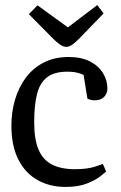

<svg xmlns="http://www.w3.org/2000/svg" viewBox="-20 -729 479 758"><path d="M239 9Q177 9 128.5 -18Q80 -45 52.5 -99Q25 -153 25 -234Q25 -287 39.5 -336Q54 -385 82.5 -423Q111 -461 153.5 -482.5Q196 -504 251 -504Q301 -504 335 -486.5Q369 -469 386.5 -440.5Q404 -412 404 -379Q404 -367 398 -356Q392 -345 381 -339Q370 -333 354 -333Q343 -333 335.5 -335.5Q328 -338 325 -340L310 -433Q306 -436 288.5 -441Q271 -446 246 -446Q195 -446 166.5 -424.5Q138 -403 126.5 -359Q115 -315 115 -246Q115 -178 132.5 -137.5Q150 -97 186 -79Q222 -61 275 -61Q322 -61 351.5 -70Q381 -79 386 -82L399 -52Q396 -49 377.5 -34Q359 -19 324.5 -5Q290 9 239 9ZM241 -544Q229 -544 215 -554.5Q201 -565 190 -576L94 -673L128 -708L248 -621L364 -709L389 -676L292 -576Q279 -563 266.5 -553.5Q254 -544 241 -544Z"/></svg>

Font: Faustina Light
Style: Regular
Weight: 400
Version: Version 1.200